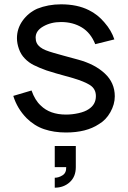

<svg xmlns="http://www.w3.org/2000/svg" viewBox="-20 -598 593 889"><path d="M421 -393.5Q400 -446 358.8 -471Q317.5 -496 262.5 -496Q215.5 -496 180 -475.5Q145 -455.5 145 -424Q145 -409.5 150.2 -398.8Q155.5 -388 166 -379.8Q176.5 -371.5 192.2 -365.2Q208 -359 229 -353Q248 -347.5 276 -339.8Q304 -332 341.5 -322Q419 -301 465 -258Q511.5 -215 511.5 -152Q511.5 -115 491 -78.5Q470.5 -42 437.5 -23Q379.5 15.5 285.5 15.5Q229.5 15.5 184.5 0.2Q139.5 -15 103 -51Q59.5 -95.5 41.5 -154L126 -179Q142 -133.5 168.5 -109.5Q211 -67.5 285.5 -67.5Q314.5 -67.5 343.5 -74Q373 -80.5 390.5 -92.5Q424 -114 424 -153Q424 -186 397.5 -203.5Q371.5 -220.5 317.5 -236.5Q270.5 -249.5 240 -258.2Q209.5 -267 195 -272Q160.5 -284.5 136.5 -296.5Q112.5 -308.5 95 -327Q77 -345 67.8 -371Q58.5 -397 58.5 -421Q58.5 -465.5 84.5 -502Q110.5 -538.5 152 -557.5Q203 -578 262.5 -578Q338 -578 391.5 -551Q432.5 -531 464 -493.5Q496 -457 509.5 -415.5ZM233.5 271V225Q251.5 225 269 214Q287.5 203 286.5 176H233.5V78H331V176Q331 220 303 245.5Q275 271 233.5 271Z"/></svg>

Font: Russisch Sans Medium
Style: Regular
Weight: 500
Width: 4
Designer: Michael Sharanda (font) & Cristiano Sobral (main changes)
Foundry: Michael Sharanda
Version: Version 2.00;September 8, 2020;FontCreator 13.0.0.2681 64-bi